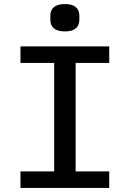

<svg xmlns="http://www.w3.org/2000/svg" viewBox="-20 -927 640 947"><path d="M518.8 0V-81.7H353V-616.5H518.8V-698.2H81V-616.5H247.2V-81.7H81V0ZM228.3 -829.5C228.3 -796.9 247.2 -772 300.1 -772C352.6 -772 371.4 -796.9 371.4 -829.5V-849.8C371.4 -882.1 352.6 -907 300.1 -907C247.2 -907 228.3 -882.1 228.3 -849.8Z"/></svg>

Font: Margiela Mono Medium
Style: Regular
Weight: 500
Designer: Mike Abbink, Paul van der Laan, Pieter van Rosmalen
Foundry: Bold Monday
Version: Version 2.003 2021